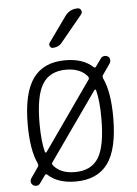

<svg xmlns="http://www.w3.org/2000/svg" viewBox="-54 -797 608 852"><g transform="rotate(-5 250.0 -371.0)"><path d="M111.3 -259.8Q111.3 -180.7 124 -132.8Q125 -130.9 127.4 -129.9Q129.9 -128.9 130.9 -130.9L344.7 -435.5Q349.6 -441.4 343.8 -450.2Q312.5 -488.3 249 -488.3Q176.8 -488.3 144 -436Q111.3 -383.8 111.3 -259.8ZM386.7 -259.8Q386.7 -338.9 374 -386.7Q373 -388.7 371.1 -389.2Q369.1 -389.6 367.2 -387.7L153.3 -84Q148.4 -78.1 154.3 -70.3Q185.5 -32.2 249 -32.2Q322.3 -32.2 354.5 -84Q386.7 -135.7 386.7 -259.8ZM53.7 -21.5 86.9 -69.3Q91.8 -75.2 87.9 -85Q58.6 -146.5 58.6 -259.8Q58.6 -400.4 105.5 -465.3Q152.3 -530.3 249 -530.3Q328.1 -530.3 372.1 -489.3Q377.9 -483.4 382.8 -490.2L408.2 -525.4Q413.1 -532.2 422.4 -533.7Q431.6 -535.2 439.5 -530.3Q447.3 -525.4 448.2 -515.6Q449.2 -505.9 444.3 -499L411.1 -451.2Q406.2 -445.3 410.2 -434.6Q439.5 -373 439.5 -259.8Q439.5 -118.2 392.6 -54.2Q345.7 9.8 249 9.8Q169.9 9.8 126 -31.2Q120.1 -37.1 115.2 -30.3L89.8 4.9Q85 11.7 76.2 13.2Q67.4 14.6 59.6 9.8Q51.8 4.9 50.3 -4.4Q48.8 -13.7 53.7 -21.5ZM266.6 -724.6Q288.1 -754.9 324.2 -754.9Q335 -754.9 339.4 -745.1Q343.8 -735.4 336.9 -726.6L241.2 -610.4Q226.6 -590.8 199.2 -589.8Q191.4 -589.8 187 -597.7Q182.6 -605.5 186.5 -612.3Z"/></g></svg>

Font: Rounded Mgen+ 1mn light
Style: Regular
Weight: 200
Designer: [Source Han Sans]
Ryoko NISHIZUKA  (kana & ideographs); Paul D. Hunt (Latin, Greek & Cyrillic); Wenlong ZHANG  (bopomofo
Version: Version 1.059.20150602